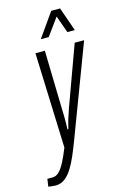

<svg xmlns="http://www.w3.org/2000/svg" viewBox="-199 -782 658 1025"><g transform="rotate(-15 129.5 -269.5)"><path d="M-24 184Q-33 184 -44.5 182.5Q-56 181 -64 180L-58 138H-29Q-9 138 7.5 121.5Q24 105 40 74Q56 43 73 0L54 -526H106L114 -194Q115 -177 115 -159.5Q115 -142 115 -124.5Q115 -107 114 -89H119Q122 -99 124.5 -111.5Q127 -124 131.5 -138Q136 -152 141 -166.5Q146 -181 150 -194L271 -526H323L133 -23Q117 19 101 56.5Q85 94 66.5 123Q48 152 26 168Q4 184 -24 184ZM101 -591 194 -723H243L289 -591H248L205 -711H232L145 -591Z"/></g></svg>

Font: Archivo ExtraCondensed ExtraLight
Style: Italic
Weight: 250
Width: 2
Italic angle: -10°
Designer: Hector Gatti
Foundry: Omnibus-Type
Version: Version 2.001